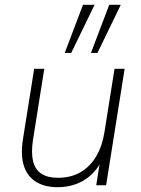

<svg xmlns="http://www.w3.org/2000/svg" viewBox="-20 -770 585 798"><path d="M219 8Q167 8 131 -13.5Q95 -35 80 -78.5Q65 -122 75 -189L122 -484H164L117 -188Q109 -135 117.5 -100Q126 -65 152 -48Q178 -31 220 -31Q275 -31 315 -54.5Q355 -78 380 -120.5Q405 -163 414 -220L456 -484H498L421 0H380L399 -120H410Q387 -60 337 -26Q287 8 219 8ZM358 -550 434 -750H482L385 -550ZM249 -550 325 -750H373L276 -550Z"/></svg>

Font: Nunito Sans 12pt ExtraLight 12pt ExtraLight
Style: Italic
Weight: 250
Italic angle: -9°
Version: Version 3.101;gftools[0.9.27]